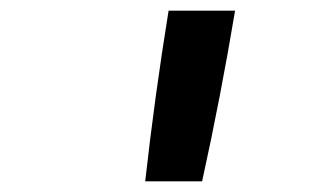

<svg xmlns="http://www.w3.org/2000/svg" viewBox="-20 -792 616 361"><path d="M253 -451H360Q395 -610 422 -772H297Q271 -612 253 -451Z"/></svg>

Font: Iosevka Sparkle SmBdObl
Style: Regular
Weight: 600
Italic angle: -9°
Designer: Belleve Invis
Foundry: Belleve Invis
Version: Version 4.5.0; ttfautohint (v1.8.3)